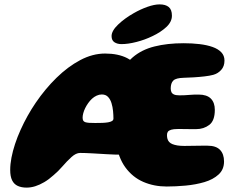

<svg xmlns="http://www.w3.org/2000/svg" viewBox="-20 -843 1088 875"><path d="M101 12Q77.5 12 60.8 4.2Q44 -3.5 35.2 -21.2Q26.5 -39 26.5 -68.5Q26.5 -94.5 32.2 -124.5Q38 -154.5 48.5 -186.5Q59 -218.5 73.8 -251.2Q88.5 -284 106 -315.2Q123.5 -346.5 143 -375Q185.5 -437.5 237.2 -488.2Q289 -539 345.5 -569Q402 -599 459 -599Q518.5 -599 559.5 -578.2Q600.5 -557.5 626.5 -520.8Q652.5 -484 666.5 -435.5Q680.5 -387 685.8 -330.2Q691 -273.5 691 -213Q691 -194.5 676.8 -177.5Q662.5 -160.5 628.8 -149.2Q595 -138 536 -138Q504.5 -138 468.2 -140.2Q432 -142.5 399 -144.2Q366 -146 345 -146Q326.5 -146 306 -127.5Q285.5 -109 265 -85.2Q244.5 -61.5 224.5 -45Q203 -25.5 181.8 -13Q160.5 -0.5 140.5 5.8Q120.5 12 101 12ZM414 -282.5Q431 -282.5 446 -283Q461 -283.5 472.5 -285.5Q484 -287.5 490.5 -291.5Q497 -295.5 497 -303Q497 -318 495.2 -336.8Q493.5 -355.5 488.2 -372.8Q483 -390 472.5 -401.2Q462 -412.5 444 -412.5Q432 -412.5 420.5 -407.2Q409 -402 399.2 -393Q389.5 -384 381.8 -373Q374 -362 368.2 -350.2Q362.5 -338.5 359.5 -327.2Q356.5 -316 356.5 -307Q356.5 -298.5 359.2 -293.5Q362 -288.5 368.8 -286.2Q375.5 -284 386.5 -283.2Q397.5 -282.5 414 -282.5ZM739.5 7Q682 7 633.2 -14Q584.5 -35 551.5 -80Q518.5 -125 508 -197Q506.5 -211.5 505 -227.2Q503.5 -243 502.5 -260Q501.5 -277 501 -294.5Q500.5 -312 500.5 -331Q500.5 -423.5 522 -484.8Q543.5 -546 584.2 -581.2Q625 -616.5 683.8 -631.2Q742.5 -646 817 -646Q855.5 -646 889.2 -642Q923 -638 948.5 -629Q974 -620 988.5 -604.8Q1003 -589.5 1003 -567Q1003 -541 988.2 -524.5Q973.5 -508 952 -502Q935.5 -497.5 911.5 -494.8Q887.5 -492 862.5 -490.5Q837.5 -489 817 -488.5Q799.5 -488 787.8 -485Q776 -482 769.8 -475.8Q763.5 -469.5 760.8 -460.5Q758 -451.5 758 -440Q758 -431 761 -423.8Q764 -416.5 772.8 -412.5Q781.5 -408.5 798 -408.5Q810 -408.5 821 -409Q832 -409.5 842.8 -410.5Q853.5 -411.5 864.2 -411.8Q875 -412 885.5 -412Q922.5 -412 940.8 -393.8Q959 -375.5 959 -342.5Q959 -293 933.8 -273.8Q908.5 -254.5 874 -254.5Q862 -254.5 850.2 -254.5Q838.5 -254.5 828 -254.8Q817.5 -255 807.8 -255Q798 -255 790 -255Q771 -255 760.2 -251.8Q749.5 -248.5 745.2 -242.8Q741 -237 741 -227.5Q741 -218 743.2 -210Q745.5 -202 751 -196Q756.5 -190 765.8 -186.2Q775 -182.5 788.2 -180.2Q801.5 -178 820 -178Q838.5 -178 858.2 -178.5Q878 -179 896 -179Q914 -179 926.5 -179Q964.5 -179 982.8 -160Q1001 -141 1001 -107Q1001 -70.5 976.2 -47.8Q951.5 -25 911.8 -13.2Q872 -1.5 826.2 2.8Q780.5 7 739.5 7ZM533.5 -642Q514.5 -642 501.5 -650.5Q488.5 -659 488.5 -678.5Q488.5 -702.5 518.2 -731Q548 -759.5 589.5 -783Q620 -800.5 651.8 -811.8Q683.5 -823 707.5 -823Q734.5 -823 749 -811Q763.5 -799 763.5 -771.5Q763.5 -743.5 738 -719.8Q712.5 -696 674 -678Q640 -661.5 602 -651.8Q564 -642 533.5 -642Z"/></svg>

Font: Gluten ExtraBold
Style: Regular
Weight: 800
Designer: Tyler Finck
Foundry: Etcetera Type Company
Version: Version 1.300